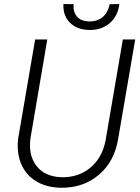

<svg xmlns="http://www.w3.org/2000/svg" viewBox="-20 -903 683 934"><path d="M637.7 -710.9 555.2 -230Q537.6 -117.7 460.9 -52.7Q384.3 12.2 274.4 10.3Q205.6 8.8 155.5 -21.5Q105.5 -51.8 82.8 -106.4Q60.1 -161.1 68.4 -229L150.9 -710.9H210L127.9 -228.5Q117.7 -146 158.2 -95Q198.7 -43.9 277.3 -41Q359.4 -38.1 418.5 -86.4Q477.5 -134.8 493.7 -220.7L577.6 -710.9ZM560.5 -883.3Q553.7 -823.7 512.7 -789.6Q471.7 -755.4 412.6 -757.3Q355 -758.3 320.3 -792.7Q285.6 -827.1 288.6 -883.3L337.9 -882.8Q335.4 -844.2 354.7 -822Q374 -799.8 413.6 -798.8Q455.1 -798.3 480.5 -820.8Q505.9 -843.3 513.2 -882.3Z"/></svg>

Font: RobotoInd Light
Style: Italic
Weight: 300
Italic angle: -12°
Designer: Google
Version: Version 2.001151; 2014